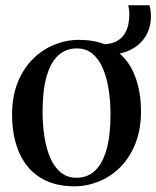

<svg xmlns="http://www.w3.org/2000/svg" viewBox="-20 -676 576 708"><path d="M24.5 -252Q24.5 -320 45.2 -371.8Q66 -423.5 101.2 -458.5Q136.5 -493.5 180.5 -511.2Q224.5 -529 270.5 -529Q351 -529 401.8 -494Q452.5 -459 476.2 -399.5Q500 -340 500 -266Q500 -198.5 479.2 -146.5Q458.5 -94.5 423.5 -59.5Q388.5 -24.5 344.5 -6.8Q300.5 11 254.5 11Q195 11 151.2 -9Q107.5 -29 79.5 -65Q51.5 -101 38 -148.8Q24.5 -196.5 24.5 -252ZM262.5 -20.5Q302.5 -20.5 330.2 -46.5Q358 -72.5 372.8 -124.5Q387.5 -176.5 387.5 -254Q387.5 -301.5 380.8 -345.2Q374 -389 359.5 -423.2Q345 -457.5 321.5 -477.5Q298 -497.5 263.5 -497.5Q223 -497.5 194.8 -471.8Q166.5 -446 151.8 -394.2Q137 -342.5 137 -264Q137 -216 143.8 -172.2Q150.5 -128.5 165.2 -94.2Q180 -60 204 -40.2Q228 -20.5 262.5 -20.5ZM373 -474 354 -512.5Q386.5 -512.5 406.5 -522.2Q426.5 -532 437.5 -548.2Q448.5 -564.5 452.8 -583.8Q457 -603 457 -622.5Q457 -630.5 456 -639Q455 -647.5 453 -656.5H531Q534 -649 535.2 -637Q536.5 -625 536.5 -613.5Q536.5 -586.5 526.5 -561.2Q516.5 -536 496 -516.2Q475.5 -496.5 445 -485.2Q414.5 -474 373 -474Z"/></svg>

Font: Merriweather 120pt
Style: Regular
Weight: 400
Version: Version 2.100